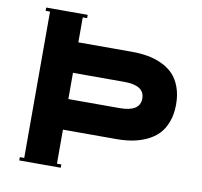

<svg xmlns="http://www.w3.org/2000/svg" viewBox="-78 -783 909 866"><g transform="rotate(10 376.5 -350.0)"><path d="M64.9 0V-15.1H85V-685.1H64.9V-700.2H254.9V-685.1H234.9V-570.8H480Q519 -570.8 552.7 -564.9Q586.4 -559.1 617.4 -544.7Q648.4 -530.3 670.2 -508.1Q691.9 -485.8 704.8 -450.9Q717.8 -416 717.8 -371.1Q717.8 -326.7 704.8 -291.7Q691.9 -256.8 670.2 -234.4Q648.4 -211.9 617.4 -197.5Q586.4 -183.1 552.7 -177Q519 -170.9 480 -170.9H234.9V-15.1H254.9V0ZM470.2 -431.2H234.9V-311H470.2Q563 -311 563 -371.1Q563 -431.2 470.2 -431.2Z"/></g></svg>

Font: Copperplate CC
Style: Bold
Weight: 700
Designer: indestructible type*
Foundry: Cowboy Collective
Version: Version 1.000